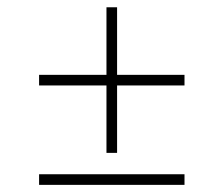

<svg xmlns="http://www.w3.org/2000/svg" viewBox="-20 -545 617 530"><path d="M489.3 -64V-34.7H87.9V-64ZM489.3 -338.4V-309.1H303.2V-123H273.9V-309.1H87.9V-338.4H273.9V-524.9H303.2V-338.4Z"/></svg>

Font: Estedad-FD Thin
Style: Regular
Weight: 100
Designer: Amin Abedi
Version: Version 7.3